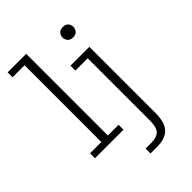

<svg xmlns="http://www.w3.org/2000/svg" viewBox="-228 -663 914 914"><g transform="rotate(-45 229.0 -206.0)"><path d="M16 0V-33H92V-550H11V-583H136V-33H208V0ZM219 171V138H256Q296 138 312 120Q328 102 328 58V-361H245V-394H372V54Q372 114 346 142.5Q320 171 262 171ZM350 -480Q331 -480 322 -491Q313 -502 313 -515Q313 -529 322 -539.5Q331 -550 350 -550Q368 -550 377 -539.5Q386 -529 386 -515Q386 -502 377 -491Q368 -480 350 -480Z"/></g></svg>

Font: Rokkitt SemiBold ExtraLight
Style: Regular
Weight: 250
Version: Version 3.103